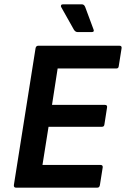

<svg xmlns="http://www.w3.org/2000/svg" viewBox="-20 -866 581 886"><path d="M54 0Q43 0 44 -12L144 -643Q146 -655 157 -655H531Q543 -655 541 -643L528 -561Q527 -550 517 -550H246L220 -382H464Q476 -382 474 -370L462 -293Q461 -281 451 -281H204L176 -105H443Q455 -105 454 -94L441 -12Q439 0 429 0ZM338 -718Q328 -718 321 -729L262 -834Q260 -838 262 -842Q264 -846 270 -846H358Q368 -846 373 -834L412 -729Q416 -718 403 -718Z"/></svg>

Font: Sofia Sans
Style: Bold Italic
Weight: 700
Italic angle: -9°
Designer: Botio Nikoltchev, Ani Petrova
Foundry: lettersoup
Version: Version 4.101; ttfautohint (v1.8.4.7-5d5b)